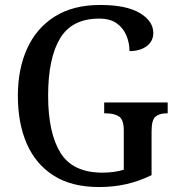

<svg xmlns="http://www.w3.org/2000/svg" viewBox="-20 -744 719 774"><path d="M379 10Q269 10 196.5 -36Q124 -82 88 -164.5Q52 -247 52 -358Q52 -466 89.5 -548.5Q127 -631 201 -677.5Q275 -724 384 -724Q489 -724 543.5 -691.5Q598 -659 598 -611Q598 -578 571.5 -558Q545 -538 502 -538Q502 -571 489.5 -601Q477 -631 450.5 -650Q424 -669 380 -669Q270 -669 222 -589Q174 -509 174 -358Q174 -209 223.5 -128.5Q273 -48 393 -48Q416 -48 438.5 -51Q461 -54 479 -60V-218Q479 -262 459.5 -274.5Q440 -287 408 -287H400V-331H656V-287H650Q623 -287 607 -274Q591 -261 591 -214V-38Q542 -14 490.5 -2Q439 10 379 10Z"/></svg>

Font: Noto Serif Georgian SemiCondensed Medium
Style: Regular
Weight: 500
Width: 4
Designer: Monotype Design Team, Akaki Razmadze
Foundry: Google LLC
Version: Version 2.003; ttfautohint (v1.8.4.7-5d5b)